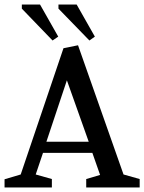

<svg xmlns="http://www.w3.org/2000/svg" viewBox="-20 -824 634 844"><path d="M0 0V-36L71 -57L259 -612L323 -625L523 -57L594 -37V0H359V-37L420 -55L386 -152H169L137 -57L208 -37V0ZM184 -201H370L274 -471ZM373 -646 237 -786V-804H317L397 -663ZM211 -646 76 -786V-804H156L236 -663Z"/></svg>

Font: Manuale Medium
Style: Regular
Weight: 500
Designer: Eduardo Tunni / Pablo Cosgaya
Foundry: Eduardo Tunni / Pablo Cosgaya
Version: Version 1.002